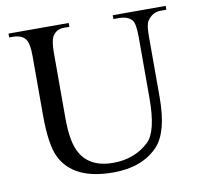

<svg xmlns="http://www.w3.org/2000/svg" viewBox="-76 -743 876 839"><g transform="rotate(-10 361.5 -323.5)"><path d="M711.9 -644.5H687Q649.4 -644.5 627.4 -610.8Q616.7 -597.7 616.7 -541.5V-272.5Q616.7 -117.7 559.1 -57.6Q488.8 15.6 360.8 15.6Q184.6 15.6 129.4 -95.7Q101.1 -152.3 101.1 -285.6V-545.4Q101.1 -596.7 90.3 -616.2Q75.2 -644.5 29.8 -644.5H14.6V-661.6H281.7V-644.5H256.8Q224.6 -644.5 208 -618.7Q195.3 -599.1 195.3 -545.4V-255.9Q195.3 -157.7 218.3 -108.9Q257.3 -25.9 367.7 -25.9Q462.9 -25.9 526.4 -85.4Q572.3 -128.4 572.3 -276.9V-545.4Q572.3 -608.4 559.1 -623.5Q540.5 -644.5 502 -644.5H477.1V-661.6H711.9Z"/></g></svg>

Font: Dai Banna SIL Book
Style: Regular
Weight: 400
Designer: Victor Gaultney
Foundry: SIL International
Version: Version 2.000